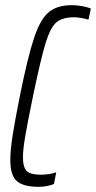

<svg xmlns="http://www.w3.org/2000/svg" viewBox="-20 -716 372 744"><path d="M20 -96Q20 -133 28.5 -188.5Q37 -244 57 -344Q88 -498 112.5 -570.5Q137 -643 169.5 -669.5Q202 -696 259 -696Q278 -696 299.5 -692Q321 -688 332 -683L323 -640Q289 -649 267 -649Q221 -649 198 -629Q175 -609 156.5 -548.5Q138 -488 108 -344Q86 -237 77.5 -186.5Q69 -136 69 -107Q69 -66 84.5 -52.5Q100 -39 138 -39Q169 -39 198 -48L189 -3Q178 2 161 5Q144 8 131 8Q71 8 45.5 -14Q20 -36 20 -96Z"/></svg>

Font: Saira Ultra Condensed Light
Style: Italic
Weight: 300
Width: 1
Italic angle: -12°
Designer: Hector Gatti with collaboration of the Omnibus-Type team
Foundry: Omnibus-Type
Version: Version 1.001; ttfautohint (v1.8)